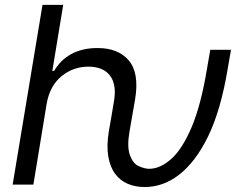

<svg xmlns="http://www.w3.org/2000/svg" viewBox="-20 -747 986 777"><path d="M152 -727.3H235.8L191.8 -460.2H198.9Q211.6 -481.5 228.7 -498.6Q245.7 -515.6 267.4 -527.7Q289.1 -539.8 315.9 -546.2Q342.7 -552.6 375 -552.6Q458.1 -552.6 501.1 -502.5Q544 -452.1 527 -346.6L504.3 -215.9Q493.3 -153.8 505.7 -119.3Q518.1 -85.6 540.1 -75.3Q564.6 -63.9 583.8 -63.9Q627.8 -63.9 672.6 -103.3Q717 -142.4 755.3 -231.9Q793.3 -321 818.2 -471.6L831 -545.5H914.8L902 -471.6Q873.9 -301.1 822.1 -195Q796.2 -141.7 766.5 -103.2Q736.9 -64.6 704.2 -39.4Q671.5 -14.2 636.5 -2.1Q601.6 9.9 565.3 9.9Q527.7 9.9 496.8 -3.2Q465.9 -16.3 445.7 -43.9Q425.4 -71.4 418.1 -114.2Q410.9 -157 420.5 -215.9L430.4 -272.7L441.8 -340.9Q447.1 -373.6 442.6 -398.8Q438.2 -424 424.7 -441.6Q411.2 -459.2 389.4 -468.2Q367.5 -477.3 338.1 -477.3Q276.3 -477.3 229 -438.6Q181.8 -399.9 169 -328.1L115.1 0H31.2Z"/></svg>

Font: Inter P
Style: Italic
Weight: 400
Italic angle: -9.40001°
Designer: Rasmus Andersson
Foundry: rsms
Version: Version 3.018;git-588b23468